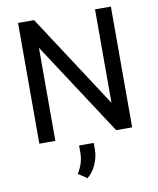

<svg xmlns="http://www.w3.org/2000/svg" viewBox="-101 -789 915 1113"><g transform="rotate(-10 356.5 -232.5)"><path d="M628.9 0H534.7L176.8 -547.9V0H82.5V-710.9H176.8L535.6 -160.6V-710.9H628.9ZM322.8 245.6 271.5 210.4Q306.6 157.2 307.6 95.2V50.3H394V87.4Q394 131.8 374.8 175.5Q355.5 219.2 322.8 245.6Z"/></g></svg>

Font: MAUL
Style: Regular
Weight: 400
Designer: MAUL
Version: Version 1.0; 2020; ttfautohint (v1.8.3)